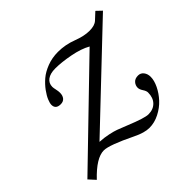

<svg xmlns="http://www.w3.org/2000/svg" viewBox="-163 -610 766 766"><g transform="rotate(-45 220.0 -227.5)"><path d="M428.2 -127Q428.2 -106.4 416.3 -81.8Q404.3 -57.1 384.8 -35.9Q365.2 -14.6 337.4 -0.5Q309.6 13.7 280.8 13.7Q252.4 13.7 213.9 -5.4Q118.7 -51.8 88.4 -51.8Q45.4 -51.8 -14.6 11.7L-40 -16.1L341.3 -384.8Q311.5 -401.9 264.4 -410.9Q217.3 -419.9 182.1 -419.9Q153.8 -419.9 137.9 -408.2Q122.1 -396.5 122.1 -376Q122.1 -370.1 124.8 -358.4Q127.4 -346.7 127.4 -337.9Q127.4 -322.3 119.6 -312.7Q111.8 -303.2 97.2 -303.2Q68.8 -303.2 68.8 -328.1Q68.8 -337.4 75 -352.3Q81.1 -367.2 94.7 -386Q108.4 -404.8 127.2 -420.9Q146 -437 174.8 -448Q203.6 -459 236.8 -459Q277.8 -459 317.4 -443.8Q355.5 -429.2 385.3 -429.2Q415 -429.2 429.2 -442.4L458 -469.2L480 -448.2L100.1 -87.9Q126.5 -86.4 148.9 -81.5Q171.4 -76.7 183.8 -72Q196.3 -67.4 226.6 -55.2Q294.9 -27.3 315.9 -27.3Q343.8 -27.3 360.1 -44.2Q376.5 -61 376.5 -90.3Q376.5 -99.1 368.4 -111.3Q360.4 -123.5 360.4 -132.8Q360.4 -146 369.4 -156.2Q378.4 -166.5 396 -166.5Q410.6 -166.5 419.4 -155Q428.2 -143.6 428.2 -127Z"/></g></svg>

Font: Elstob 6pt
Style: Italic
Weight: 400
Italic angle: -20°
Designer: Peter S. Baker
Version: Version 1.015